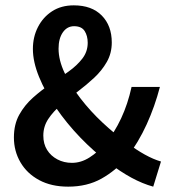

<svg xmlns="http://www.w3.org/2000/svg" viewBox="-20 -686 640 718"><path d="M235 12Q172 12 126.5 -12.5Q81 -37 56.5 -79Q32 -121 32 -172Q32 -221 52 -257Q72 -293 103.5 -321Q135 -349 170 -372.5Q205 -396 236.5 -418.5Q268 -441 288 -467Q308 -493 308 -526Q308 -552 296.5 -570Q285 -588 257 -588Q231 -588 215 -565Q199 -542 199 -504Q199 -461 221.5 -413.5Q244 -366 281 -318Q318 -270 363.5 -227.5Q409 -185 455 -152Q489 -126 521.5 -108Q554 -90 582 -82L553 12Q513 1 471.5 -21.5Q430 -44 386 -78Q331 -119 280 -172Q229 -225 189 -283.5Q149 -342 126 -398.5Q103 -455 103 -503Q103 -548 122 -585Q141 -622 175 -644Q209 -666 256 -666Q323 -666 360.5 -628Q398 -590 398 -527Q398 -487 379.5 -454.5Q361 -422 332 -395Q303 -368 270.5 -343.5Q238 -319 208.5 -294Q179 -269 160.5 -241Q142 -213 142 -179Q142 -148 156 -125.5Q170 -103 194.5 -90Q219 -77 249 -77Q283 -77 314.5 -97Q346 -117 374 -149Q408 -190 433 -243.5Q458 -297 472 -361H578Q559 -288 528.5 -221Q498 -154 454 -96Q413 -48 359.5 -18Q306 12 235 12Z"/></svg>

Font: Source Code Pro ExtraLight SemiBold
Style: Regular
Weight: 600
Monospace: yes
Version: Version 1.018;hotconv 1.0.116;makeotfexe 2.5.65601